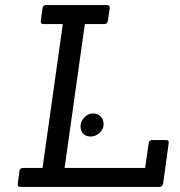

<svg xmlns="http://www.w3.org/2000/svg" viewBox="-20 -738 710 758"><path d="M389 -247Q389 -228 373 -213.5Q357 -199 338 -199Q319 -199 308.5 -210Q298 -221 298 -240Q298 -259 313 -274.5Q328 -290 347 -290Q366 -290 377.5 -278Q389 -266 389 -247ZM608 0H61Q48 0 50 -12L57 -63Q58 -75 71 -75H148L228 -643H151Q140 -643 141 -655L148 -706Q150 -718 162 -718H401Q415 -718 413 -705L406 -656Q404 -643 391 -643H315L235 -75H553L567 -173Q568 -185 581 -185H636Q648 -185 646 -173L624 -13Q622 0 608 0Z"/></svg>

Font: Sanchez
Style: Italic
Weight: 400
Designer: Daniel Hernández
Foundry: LatinoType
Version: Version 1.001